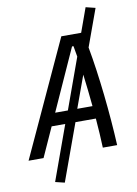

<svg xmlns="http://www.w3.org/2000/svg" viewBox="-126 -907 816 1140"><g transform="rotate(-10 282.5 -337.0)"><path d="M169.9 165.5 294.4 -177.2H417.5C422.4 -115.7 426.3 -55.2 428.2 0H514.6C505.4 -189.9 480.5 -425.8 448.2 -600.1L529.8 -824.7L472.2 -838.9L419.9 -693.8H300.3L-19.5 0H70.8L150.9 -177.2H232.9L113.8 151.9ZM262.2 -253.4H185.5L352.5 -623.5H361.3C365.2 -604 369.1 -582 372.6 -558.6ZM389.2 -446.8C397 -385.7 404.3 -319.8 410.6 -253.4H318.8Z"/></g></svg>

Font: Cascadia Mono SemiLight
Style: Italic
Weight: 350
Italic angle: -10°
Monospace: yes
Designer: Aaron Bell
Foundry: Saja Typeworks
Version: Version 2404.023